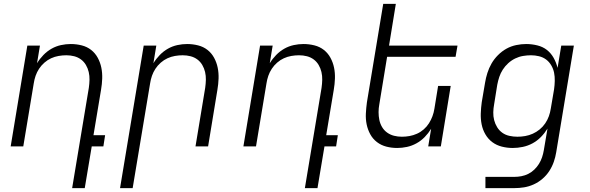

<svg xmlns="http://www.w3.org/2000/svg" viewBox="-20 -755 3040 990"><path d="M352 215 438 -302Q441 -323 441.5 -343.5Q442 -364 437.5 -383.5Q433 -403 423 -420Q413 -437 397.5 -448.5Q382 -460 362.5 -465Q343 -470 322 -470Q302 -470 282 -466.5Q262 -463 243.5 -454.5Q225 -446 209 -432Q193 -418 181.5 -400.5Q170 -383 163.5 -364Q157 -345 154 -325L100 0H35L121 -520H186L171 -429Q185 -452 204 -471.5Q223 -491 246 -504Q269 -517 294.5 -522.5Q320 -528 345 -528Q374 -528 401.5 -521Q429 -514 450 -497.5Q471 -481 484 -457Q497 -433 502.5 -406Q508 -379 507 -350Q506 -321 501 -292L462 -58H522L513 0H453L417 215Z M599 215 721 -520H786L771 -429Q785 -452 804 -471.5Q823 -491 846 -504Q869 -517 894.5 -522.5Q920 -528 945 -528Q974 -528 1001.5 -521Q1029 -514 1050 -497.5Q1071 -481 1084 -457Q1097 -433 1102.5 -406Q1108 -379 1107 -350Q1106 -321 1101 -292L1053 0H988L1038 -302Q1041 -323 1041.5 -343.5Q1042 -364 1037.5 -383.5Q1033 -403 1023 -420Q1013 -437 997.5 -448.5Q982 -460 962.5 -465Q943 -470 922 -470Q902 -470 882 -466.5Q862 -463 843.5 -454.5Q825 -446 809 -432Q793 -418 781.5 -400.5Q770 -383 763.5 -364Q757 -345 754 -325L664 215Z M1552 215 1638 -302Q1641 -323 1641.5 -343.5Q1642 -364 1637.5 -383.5Q1633 -403 1623 -420Q1613 -437 1597.5 -448.5Q1582 -460 1562.5 -465Q1543 -470 1522 -470Q1502 -470 1482 -466.5Q1462 -463 1443.5 -454.5Q1425 -446 1409 -432Q1393 -418 1381.5 -400.5Q1370 -383 1363.5 -364Q1357 -345 1354 -325L1300 0H1235L1321 -520H1386L1371 -429Q1385 -452 1404 -471.5Q1423 -491 1446 -504Q1469 -517 1494.5 -522.5Q1520 -528 1545 -528Q1574 -528 1601.5 -521Q1629 -514 1650 -497.5Q1671 -481 1684 -457Q1697 -433 1702.5 -406Q1708 -379 1707 -350Q1706 -321 1701 -292L1662 -58H1722L1713 0H1653L1617 215Z M2028 8Q1999 8 1972 1Q1945 -6 1923.5 -22.5Q1902 -39 1889 -63Q1876 -87 1870.5 -114Q1865 -141 1866.5 -170Q1868 -199 1872 -228L1956 -735H2021L1986 -520H2339L2329 -462H1976L1936 -218Q1932 -197 1932 -176.5Q1932 -156 1936 -136.5Q1940 -117 1950 -100Q1960 -83 1976 -71.5Q1992 -60 2011.5 -55Q2031 -50 2052 -50Q2072 -50 2091.5 -53.5Q2111 -57 2130 -65.5Q2149 -74 2165 -88Q2181 -102 2192 -119.5Q2203 -137 2210 -156Q2217 -175 2220 -195L2239 -312H2304L2253 0H2188L2203 -91Q2189 -68 2170 -48.5Q2151 -29 2127.5 -16Q2104 -3 2078.5 2.5Q2053 8 2028 8Z M2483 215V157H2632Q2650 157 2668.5 153.5Q2687 150 2704 141.5Q2721 133 2735 119.5Q2749 106 2759 90Q2769 74 2775 56Q2781 38 2784 20L2803 -92Q2789 -69 2769.5 -49Q2750 -29 2726 -16Q2702 -3 2675.5 2.5Q2649 8 2624 8Q2595 8 2567.5 1Q2540 -6 2518.5 -22Q2497 -38 2483 -62Q2469 -86 2463.5 -113.5Q2458 -141 2459 -170Q2460 -199 2464 -228L2481 -328Q2485 -353 2493 -378.5Q2501 -404 2514.5 -427.5Q2528 -451 2548 -471Q2568 -491 2591.5 -504Q2615 -517 2641.5 -522.5Q2668 -528 2693 -528Q2722 -528 2750.5 -521Q2779 -514 2800 -497.5Q2821 -481 2834.5 -457Q2848 -433 2855 -405L2874 -520H2939L2848 30Q2844 55 2835.5 79.5Q2827 104 2812.5 126.5Q2798 149 2777 167Q2756 185 2731.5 196Q2707 207 2682 211Q2657 215 2632 215ZM2648 -50Q2668 -50 2688 -53.5Q2708 -57 2727 -65.5Q2746 -74 2762.5 -87.5Q2779 -101 2791 -118.5Q2803 -136 2810 -155.5Q2817 -175 2820 -195L2837 -295Q2840 -316 2840.5 -338Q2841 -360 2837 -380Q2833 -400 2822.5 -418Q2812 -436 2796 -448Q2780 -460 2759.5 -465Q2739 -470 2718 -470Q2698 -470 2677 -466.5Q2656 -463 2636.5 -453.5Q2617 -444 2600.5 -429Q2584 -414 2572.5 -396Q2561 -378 2554.5 -358.5Q2548 -339 2544 -318L2528 -218Q2524 -197 2523.5 -176Q2523 -155 2528 -135.5Q2533 -116 2543.5 -99Q2554 -82 2570 -70.5Q2586 -59 2606.5 -54.5Q2627 -50 2648 -50Z"/></svg>

Font: Iosevka Light Extended Oblique
Style: Regular
Weight: 300
Width: 7
Italic angle: -9°
Monospace: yes
Designer: Belleve Invis
Foundry: Belleve Invis
Version: Version 32.5.0; ttfautohint (v1.8.4)